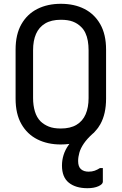

<svg xmlns="http://www.w3.org/2000/svg" viewBox="-20 -740 640 1010"><path d="M300 -720Q371 -720 424 -693Q477 -666 507.5 -612.5Q538 -559 538 -479V-221Q538 -141 508 -87Q502 -77 496 -68Q492 -63 488 -58Q481 -50 474 -42Q471 -40 468 -37Q438 -10 421 15Q404 40 397.5 63Q391 86 391 107Q391 137 406 150Q421 163 446 163Q464 163 478 158Q492 153 506 144H521V216Q521 229 498 239.5Q475 250 440 250Q378 250 342 221Q306 192 306 131Q306 102 314.5 75Q323 48 340 24Q342 21 345 17Q323 20 300 20Q230 20 176.5 -7Q123 -34 92.5 -87.5Q62 -141 62 -221V-479Q62 -559 92.5 -612.5Q123 -666 176.5 -693Q230 -720 300 -720ZM154 -224Q154 -186 163.5 -154Q173 -122 194 -101Q212 -84 237 -74Q262 -64 300 -64Q350 -64 382.5 -83.5Q415 -103 430.5 -139Q446 -175 446 -224V-476Q446 -502 442 -525Q438 -548 429 -567Q420 -586 406 -599Q388 -617 363 -626.5Q338 -636 300 -636Q250 -636 217.5 -616.5Q185 -597 169.5 -561.5Q154 -526 154 -476Z"/></svg>

Font: Code D OnePiece
Style: Regular
Weight: 400
Version: Version 1.085; ttfautohint (v1.8.4.7-5d5b);Nerd Fonts 3.0.2